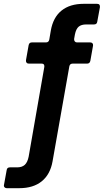

<svg xmlns="http://www.w3.org/2000/svg" viewBox="-45 -783 543 1005"><path d="M-10 202Q-17 202 -21.5 197Q-26 192 -24 184L-10 107Q-8 93 7 93H45Q70 93 84.5 80Q99 67 105 37L187 -433V-437Q187 -450 173 -450H106Q98 -450 94 -455Q90 -460 91 -468L105 -547Q108 -561 122 -561H196Q210 -561 213 -576L221 -623Q233 -692 277 -727.5Q321 -763 393 -763H463Q480 -763 478 -745L464 -669Q462 -655 447 -655H406Q381 -655 367 -643.5Q353 -632 347 -602L343 -579V-577Q343 -570 347 -565.5Q351 -561 358 -561H427Q435 -561 439 -556.5Q443 -552 442 -544L428 -465Q425 -450 411 -450H335Q321 -450 318 -436L230 62Q218 130 173.5 166Q129 202 56 202Z"/></svg>

Font: Open Sauce Two
Style: Bold Italic
Weight: 700
Italic angle: -10°
Designer: Alfredo Marco Pradil
Foundry: Creative Sauce Fz LLC
Version: Version 1.477